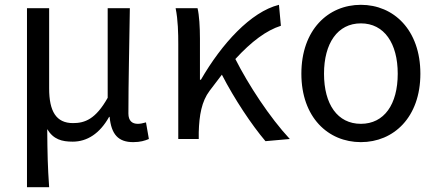

<svg xmlns="http://www.w3.org/2000/svg" viewBox="-20 -577 1816 797"><path d="M92 200H184C178 114 177 66 176 -41C202 2 237 11 282 11C341 11 394 -22 433 -92H435C442 -19 471 13 533 13C563 13 581 7 598 0L586 -69C572 -65 562 -63 552 -63C529 -63 513 -75 513 -106C513 -237 517 -396 519 -543H427V-171C377 -82 332 -66 283 -66C213 -66 184 -115 184 -210V-543H92Z M1082 9 1183 0C1100 -89 1011 -225 957 -332C1024 -405 1086 -451 1146 -470L1138 -557C1021 -528 900 -395 814 -246H810V-416C810 -464 807 -514 800 -543H709C719 -495 720 -438 720 -394V0H805V-28C807 -99 817 -156 850 -200L901 -267C953 -166 1025 -58 1082 9Z M1478 13C1614 13 1725 -90 1725 -271C1725 -453 1614 -557 1478 -557C1342 -557 1231 -453 1231 -271C1231 -90 1342 13 1478 13ZM1478 -63C1381 -63 1325 -144 1325 -271C1325 -397 1381 -480 1478 -480C1575 -480 1631 -397 1631 -271C1631 -144 1575 -63 1478 -63Z"/></svg>

Font: Noto Sans CJK JP
Style: Regular
Weight: 400
Designer: Ryoko NISHIZUKA 西塚涼子 (kana, bopomofo & ideographs); Paul D. Hunt (Latin, Greek & Cyrillic); Sandoll Communications 산돌커뮤니
Foundry: Adobe
Version: Version 2.004;hotconv 1.0.118;makeotfexe 2.5.65603